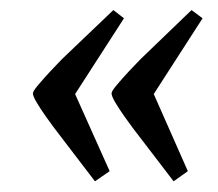

<svg xmlns="http://www.w3.org/2000/svg" viewBox="-20 -427 424 374"><path d="M318.2 -73.8 238.7 -177.7Q231.9 -186.7 222.2 -200.4Q212.6 -214.1 204.9 -226.8Q197.3 -239.6 197.3 -245.3Q197.3 -249.3 207.7 -261.7Q218.1 -274.1 231.6 -288.6Q245.1 -303.1 254.1 -312.1L353.1 -407.4L374.6 -391.4L279.5 -243.8L345.9 -93.6ZM165 -73.8 85.6 -177.7Q78.7 -186.7 69.1 -200.4Q59.4 -214.1 51.8 -226.8Q44.1 -239.6 44.1 -245.3Q44.1 -249.3 54.6 -261.7Q65 -274.1 78.5 -288.6Q92 -303.1 101 -312.1L200.8 -407.4L221.5 -391.4L126.3 -243.8L193.6 -93.6Z"/></svg>

Font: Faustina Light
Style: Italic
Weight: 300
Italic angle: -8°
Designer: Alfonso Garcia
Foundry: http://www.omnibus-type.com
Version: Version 1.200